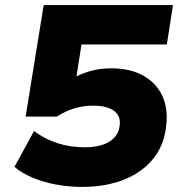

<svg xmlns="http://www.w3.org/2000/svg" viewBox="-20 -725 711 756"><path d="M303 11Q251 11 200 1.5Q149 -8 107 -26Q65 -44 37 -68L114 -209Q157 -177 207 -161Q257 -145 314 -145Q353 -145 382.5 -154.5Q412 -164 430 -183Q448 -202 451 -229Q457 -268 429 -288.5Q401 -309 347 -309Q309 -309 273.5 -298.5Q238 -288 204 -266H81L152 -705H661L637 -550H301L278 -405H252Q281 -428 324.5 -442Q368 -456 417 -456Q493 -456 544.5 -427Q596 -398 619.5 -346.5Q643 -295 634 -226Q625 -149 580 -96Q535 -43 464 -16Q393 11 303 11Z"/></svg>

Font: Nunito Sans 10pt SemiExpanded Black
Style: Italic
Weight: 900
Width: 6
Italic angle: -9°
Designer: Vernon Adams
Foundry: Vernon Adams
Version: Version 3.101;gftools[0.9.27]